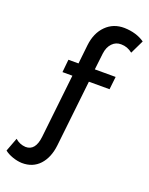

<svg xmlns="http://www.w3.org/2000/svg" viewBox="-278 -840 876 1127"><g transform="rotate(20 160.0 -276.5)"><path d="M314 -655Q281 -656 258 -632Q235 -608 230 -567L218 -464H348L339 -384H210L164 30Q155 109 113 154.5Q71 200 3 199Q-26 198 -56 187.5Q-86 177 -106 161L-74 76Q-46 101 -9 103Q53 104 63 13L107 -384H45L53 -464H116L129 -583Q138 -661 184 -707Q230 -753 299 -752Q374 -750 426 -714L385 -629Q353 -655 314 -655Z"/></g></svg>

Font: Steamflix Grotesk
Style: Regular
Weight: 400
Designer: Julieta Ulanovsky
Foundry: Julieta Ulanovsky
Version: Version 4.000;PS 004.000;hotconv 1.0.88;makeotf.lib2.5.64775